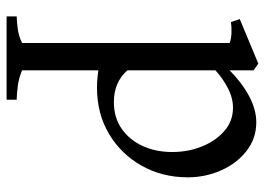

<svg xmlns="http://www.w3.org/2000/svg" viewBox="-128 -382 786 569"><g transform="rotate(90 264.5 -97.0)"><path d="M240 8Q227 8 214 7Q201 6 188 4V230Q211 240 236 243Q261 246 275 246V276H28V246Q41 246 64 243Q87 240 107 230V-385Q94 -390 76.5 -390.5Q59 -391 45 -389L36 -415L168 -470L188 -456V-385Q224 -421 264 -442.5Q304 -464 342 -464Q390 -464 427 -435Q464 -406 484.5 -359.5Q505 -313 505 -261Q505 -186 471 -125Q437 -64 377 -28Q317 8 240 8ZM188 -82Q223 -42 282 -42Q328 -42 361 -65Q394 -88 412 -127Q430 -166 430 -215Q430 -262 413.5 -303Q397 -344 367.5 -369.5Q338 -395 299 -395Q270 -395 241 -380Q212 -365 188 -343Z"/></g></svg>

Font: Joan
Style: Regular
Weight: 400
Designer: Paolo Biagini
Version: Version 1.001; ttfautohint (v1.8.4.7-5d5b);gftools[0.9.30]